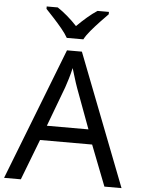

<svg xmlns="http://www.w3.org/2000/svg" viewBox="-62 -992 762 1039"><g transform="rotate(5 319.5 -472.0)"><path d="M545 0 459 -221H176L91 0H0L279 -717H360L638 0ZM352 -517Q349 -525 342 -546Q335 -567 328.5 -589.5Q322 -612 318 -624Q311 -593 302 -563.5Q293 -534 287 -517L206 -301H432ZM272 -784Q259 -807 237 -833.5Q215 -860 191 -886Q167 -912 149 -931V-944H209Q235 -927 263 -903Q291 -879 316 -852Q343 -879 371 -903Q399 -927 425 -944H487V-931Q468 -912 443.5 -886Q419 -860 396.5 -833.5Q374 -807 362 -784Z"/></g></svg>

Font: Noto Sans Imperial Aramaic
Style: Regular
Weight: 400
Designer: Monotype Design Team
Foundry: Monotype Imaging Inc.
Version: Version 2.001; ttfautohint (v1.8.4.7-5d5b)